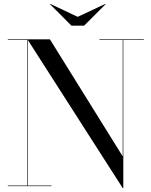

<svg xmlns="http://www.w3.org/2000/svg" viewBox="-20 -951 770 981"><path d="M377 -865 518 -931 520 -930 410 -820H345L235 -930L237 -931ZM20 -3H119V-747H20V-750H235L607 -152V-747H488V-750H715V-747H610V10H607L122 -747V-3H243V0H20Z"/></svg>

Font: Bodoni* 72
Style: Regular
Weight: 400
Version: Version 1.003